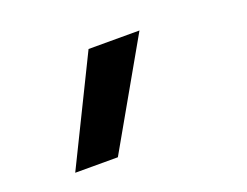

<svg xmlns="http://www.w3.org/2000/svg" viewBox="-64 -281 728 567"><g transform="rotate(-20 300.0 2.0)"><path d="M89 167 251 -163H411L223 167Z"/></g></svg>

Font: Iosevka HT Extrabold Extended
Style: Italic
Weight: 800
Width: 7
Italic angle: -9°
Monospace: yes
Designer: Belleve Invis
Foundry: Belleve Invis
Version: Version 32.3.0; ttfautohint (v1.8.4)